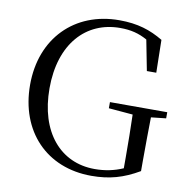

<svg xmlns="http://www.w3.org/2000/svg" viewBox="-84 -827 908 924"><g transform="rotate(10 370.5 -364.5)"><path d="M449 -319 567 -309C569 -239 570 -171 570 -101V-47C526 -28 482 -19 432 -19C264 -19 151 -151 151 -364C151 -582 269 -709 436 -709C488 -709 528 -699 569 -676L598 -527H644L641 -687C579 -724 516 -745 426 -745C207 -745 56 -592 56 -365C56 -137 203 16 422 16C510 16 577 -3 654 -48V-100C654 -179 655 -247 656 -311L729 -319V-349H449Z"/></g></svg>

Font: NameLogos Serif 2
Style: Regular
Weight: 500
Version: Version 0.1